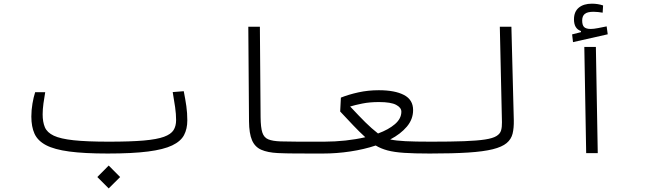

<svg xmlns="http://www.w3.org/2000/svg" viewBox="-20 -840 3556 1053"><path d="M570.8 2Q441.9 2 359.9 -9Q277.8 -20 232.4 -43.9Q187 -67.9 169.4 -106.4Q151.9 -145 151.9 -200.7Q151.9 -235.8 158 -271.7Q164.1 -307.6 172.9 -334.5H228Q222.7 -304.7 218.3 -272.5Q213.9 -240.2 213.9 -212.9Q213.9 -170.9 226.1 -142.1Q238.3 -113.3 274.9 -95.9Q311.5 -78.6 384 -70.8Q456.5 -63 577.1 -63Q695.3 -63 768.1 -69.3Q840.8 -75.7 879.4 -89.8Q918 -104 931.9 -126.5Q945.8 -148.9 945.8 -181.2Q945.8 -214.4 940.4 -252.4Q935.1 -290.5 927.2 -335L987.8 -339.8Q996.6 -295.4 1002 -257.8Q1007.3 -220.2 1007.3 -179.7Q1007.3 -133.3 989.3 -99.1Q971.2 -64.9 924.3 -42.5Q877.4 -20 791.7 -9Q706.1 2 570.8 2ZM576.2 193.4 513.7 130.9 576.2 67.9 638.7 130.9Z M1752 2Q1739.3 2 1726.8 2Q1714.4 2 1702.1 2Q1648.4 2 1598.6 1.7Q1548.8 1.5 1503.9 -0.5Q1447.3 -3.4 1412.6 -18.8Q1377.9 -34.2 1362.1 -71Q1346.2 -107.9 1345.7 -175.3L1341.8 -693.4H1405.3L1409.2 -197.3Q1409.7 -141.1 1418.7 -113.3Q1427.7 -85.4 1451.7 -75.7Q1475.6 -65.9 1519.5 -64.5Q1560.1 -63.5 1605.2 -63.2Q1650.4 -63 1707 -63Q1719.2 -63 1731.9 -63Q1744.6 -63 1757.8 -63Q1778.3 -63 1778.3 -33.7Q1778.3 2 1752 2Z M1751 2 1757.8 -63Q1879.4 -63.5 1983.4 -87.4Q1950.2 -117.7 1917 -152.8Q1883.8 -188 1845.7 -228.5L1849.6 -304.7Q1892.6 -321.8 1945.8 -333.5Q1999 -345.2 2057.6 -345.2Q2145.5 -345.2 2195.6 -319.1Q2245.6 -293 2245.6 -236.3Q2245.6 -186 2211.4 -145.5Q2177.2 -105 2120.1 -75.2Q2150.9 -68.4 2203.1 -65.7Q2255.4 -63 2343.3 -63Q2372.1 -63 2381.6 -56.9Q2391.1 -50.8 2391.1 -33.7Q2391.1 -15.6 2380.6 -6.8Q2370.1 2 2335.4 2Q2251.5 2 2196.5 -1.7Q2141.6 -5.4 2105.2 -15.1Q2068.8 -24.9 2040.5 -42Q1976.1 -20.5 1901.1 -9.3Q1826.2 2 1751 2ZM2053.2 -107.9Q2110.8 -128.9 2146 -159.2Q2181.2 -189.5 2181.2 -227.5Q2181.2 -250 2152.3 -265.1Q2123.5 -280.3 2058.6 -280.3Q2007.3 -280.3 1967.3 -272.2Q1927.2 -264.2 1900.4 -255.9Q1950.2 -202.6 1983.6 -169.4Q2017.1 -136.2 2053.2 -107.9Z M2337.9 2Q2310.5 2 2310.5 -31.2Q2310.5 -49.8 2319.8 -56.4Q2329.1 -63 2343.8 -63Q2454.1 -63 2526.1 -65.7Q2598.1 -68.4 2640.4 -75Q2682.6 -81.5 2702.6 -93.8Q2722.7 -106 2728 -124.5Q2733.4 -143.1 2732.9 -169.4L2721.2 -693.4H2784.7L2797.9 -180.7Q2798.8 -138.2 2791.3 -107.2Q2783.7 -76.2 2758.5 -55.2Q2733.4 -34.2 2682.6 -21.5Q2631.8 -8.8 2547.9 -3.4Q2463.9 2 2337.9 2Z M3194.8 0 3184.6 -582.5H3248L3258.3 0ZM3122.6 -608.9 3117.7 -651.4 3166 -663.6V-669.9Q3127.9 -682.6 3127.9 -733.9Q3127.9 -775.9 3154.3 -797.9Q3180.7 -819.8 3226.1 -819.8Q3259.3 -819.8 3287.6 -810.1L3285.2 -770.5Q3272.9 -772.5 3260.7 -773.9Q3248.5 -775.4 3235.4 -775.4Q3200.7 -775.4 3186.8 -763.4Q3172.9 -751.5 3172.9 -727.5Q3172.9 -701.7 3183.8 -691.4Q3194.8 -681.2 3219.7 -681.2Q3235.8 -681.2 3260.3 -686Q3284.7 -690.9 3307.1 -695.3L3313 -651.9Z"/></svg>

Font: Cascadia Code NF Light
Style: Regular
Weight: 300
Monospace: yes
Designer: Aaron Bell
Foundry: Saja Typeworks
Version: Version 2404.023; ttfautohint (v1.8.4)